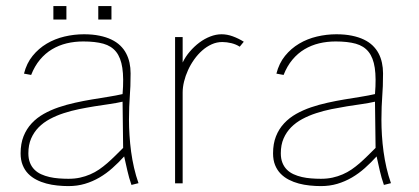

<svg xmlns="http://www.w3.org/2000/svg" viewBox="-20 -612 1398 641"><path d="M442.4 -0.5Q433.6 -25.4 427.5 -52Q421.4 -78.6 417.7 -105.7Q414.1 -132.8 412.4 -159.9Q410.6 -187 410.6 -212.9Q410.6 -237.3 411.4 -255.4Q412.1 -273.4 413.3 -290Q414.6 -306.6 415.3 -324.7Q416 -342.8 416 -367.2Q416 -385.7 412.4 -402.6Q408.7 -419.4 401.1 -433.8Q393.6 -448.2 381.3 -460Q369.1 -471.7 351.8 -480Q334.5 -488.3 311.8 -492.9Q289.1 -497.6 260.3 -497.6Q227.5 -497.6 195.3 -490Q163.1 -482.4 136 -466.3Q108.9 -450.2 88.9 -425.5Q68.8 -400.9 60.1 -366.2L84 -361.8Q95.7 -391.6 113.5 -412.8Q131.3 -434.1 153.8 -447.5Q176.3 -460.9 202.6 -467.3Q229 -473.6 257.8 -473.6Q297.9 -473.6 325 -466.1Q352.1 -458.5 367.7 -439Q383.3 -419.4 388.4 -385.3Q393.6 -351.1 389.2 -297.9Q367.7 -293 341.3 -288.8Q314.9 -284.7 287.1 -280Q259.3 -275.4 230.7 -269Q202.1 -262.7 175.5 -253.7Q148.9 -244.6 126 -231.7Q103 -218.8 85.7 -200.2Q68.4 -181.6 58.6 -157Q48.8 -132.3 48.8 -100.1Q48.8 -77.6 55.7 -60.8Q62.5 -43.9 74.2 -32Q85.9 -20 101.6 -12Q117.2 -3.9 134.8 0.7Q152.3 5.4 171.4 7.3Q190.4 9.3 208.5 9.3Q237.8 9.3 263.4 1.7Q289.1 -5.9 312 -19.3Q335 -32.7 355.2 -50.8Q375.5 -68.8 394.5 -89.8Q399.9 -65.9 405.3 -42Q410.6 -18.1 418.9 5.4ZM391.1 -118.2Q377.4 -104.5 364.3 -91.6Q351.1 -78.6 337.9 -67.1Q324.7 -55.7 310.8 -46.1Q296.9 -36.6 281 -29.8Q265.1 -22.9 247.3 -19Q229.5 -15.1 208.5 -15.1Q192.4 -15.1 176.3 -16.4Q160.2 -17.6 145.3 -21Q130.4 -24.4 117.4 -30.3Q104.5 -36.1 95 -45.7Q85.4 -55.2 80.1 -68.6Q74.7 -82 74.7 -100.1Q74.7 -128.4 84 -149.7Q93.3 -170.9 109.1 -187Q125 -203.1 146.5 -214.6Q168 -226.1 192.6 -234.1Q217.3 -242.2 243.7 -247.6Q270 -252.9 295.9 -257.1Q321.8 -261.2 345.7 -264.6Q369.6 -268.1 389.2 -272.5ZM201.7 -591.8H158.2V-546.9H201.7ZM352.1 -591.8H308.1V-546.9H352.1Z M793.9 -472.7Q775.9 -483.9 757.1 -490.7Q738.3 -497.6 719.7 -497.6Q701.2 -497.6 682.1 -490.2Q663.1 -482.9 645.8 -470Q628.4 -457 613.8 -439.9Q599.1 -422.9 589.8 -403.3V-488.3H564.5V0H589.8V-303.2Q589.8 -320.8 594.5 -339.8Q599.1 -358.9 607.7 -377.7Q616.2 -396.5 628.4 -413.6Q640.6 -430.7 655.3 -443.6Q669.9 -456.5 686.8 -464.1Q703.6 -471.7 722.2 -471.7Q729.5 -471.7 737.3 -470.7Q745.1 -469.7 752.9 -467.8Q760.7 -465.8 767.6 -462.9Q774.4 -460 780.3 -456.1Z M1285.2 -0.5Q1276.4 -25.4 1270.3 -52Q1264.2 -78.6 1260.5 -105.7Q1256.8 -132.8 1255.1 -159.9Q1253.4 -187 1253.4 -212.9Q1253.4 -237.3 1254.2 -255.4Q1254.9 -273.4 1256.1 -290Q1257.3 -306.6 1258.1 -324.7Q1258.8 -342.8 1258.8 -367.2Q1258.8 -385.7 1255.1 -402.6Q1251.5 -419.4 1243.9 -433.8Q1236.3 -448.2 1224.1 -460Q1211.9 -471.7 1194.6 -480Q1177.2 -488.3 1154.5 -492.9Q1131.8 -497.6 1103 -497.6Q1070.3 -497.6 1038.1 -490Q1005.9 -482.4 978.8 -466.3Q951.7 -450.2 931.6 -425.5Q911.6 -400.9 902.8 -366.2L926.8 -361.8Q938.5 -391.6 956.3 -412.8Q974.1 -434.1 996.6 -447.5Q1019 -460.9 1045.4 -467.3Q1071.8 -473.6 1100.6 -473.6Q1140.6 -473.6 1167.7 -466.1Q1194.8 -458.5 1210.4 -439Q1226.1 -419.4 1231.2 -385.3Q1236.3 -351.1 1231.9 -297.9Q1210.4 -293 1184.1 -288.8Q1157.7 -284.7 1129.9 -280Q1102.1 -275.4 1073.5 -269Q1044.9 -262.7 1018.3 -253.7Q991.7 -244.6 968.8 -231.7Q945.8 -218.8 928.5 -200.2Q911.1 -181.6 901.4 -157Q891.6 -132.3 891.6 -100.1Q891.6 -77.6 898.4 -60.8Q905.3 -43.9 917 -32Q928.7 -20 944.3 -12Q960 -3.9 977.5 0.7Q995.1 5.4 1014.2 7.3Q1033.2 9.3 1051.3 9.3Q1080.6 9.3 1106.2 1.7Q1131.8 -5.9 1154.8 -19.3Q1177.7 -32.7 1198 -50.8Q1218.3 -68.8 1237.3 -89.8Q1242.7 -65.9 1248 -42Q1253.4 -18.1 1261.7 5.4ZM1233.9 -118.2Q1220.2 -104.5 1207 -91.6Q1193.8 -78.6 1180.7 -67.1Q1167.5 -55.7 1153.6 -46.1Q1139.6 -36.6 1123.8 -29.8Q1107.9 -22.9 1090.1 -19Q1072.3 -15.1 1051.3 -15.1Q1035.2 -15.1 1019 -16.4Q1002.9 -17.6 988 -21Q973.1 -24.4 960.2 -30.3Q947.3 -36.1 937.7 -45.7Q928.2 -55.2 922.9 -68.6Q917.5 -82 917.5 -100.1Q917.5 -128.4 926.8 -149.7Q936 -170.9 951.9 -187Q967.8 -203.1 989.3 -214.6Q1010.7 -226.1 1035.4 -234.1Q1060.1 -242.2 1086.4 -247.6Q1112.8 -252.9 1138.7 -257.1Q1164.6 -261.2 1188.5 -264.6Q1212.4 -268.1 1231.9 -272.5Z"/></svg>

Font: SaysetthaMai Thin
Style: Regular
Weight: 100
Designer: John M. Durdin
Foundry: Lao Script for Windows
Version: Version 1.101